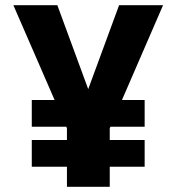

<svg xmlns="http://www.w3.org/2000/svg" viewBox="-20 -720 690 740"><path d="M102.5 -77.5V-180.5H238V-225.5L235.5 -231.5H102.5V-334.5H190.5L31.5 -700H201L320 -376.5L439 -700H608.5L450 -334.5H537.5V-231.5H405.5L403 -225.5V-180.5H537.5V-77.5H403V0H238V-77.5Z"/></svg>

Font: Trispace
Style: Bold
Weight: 700
Designer: Tyler Finck
Foundry: Etcetera Type Company
Version: Version 1.210; ttfautohint (v1.8.3)